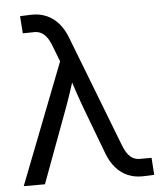

<svg xmlns="http://www.w3.org/2000/svg" viewBox="-52 -776 696 824"><g transform="rotate(-5 295.5 -364.0)"><path d="M17.1 0 219.2 -520 192.4 -589.4Q182.6 -614.7 170.9 -629.4Q159.2 -644 144.8 -649.9Q130.4 -655.8 111.3 -654.3L70.3 -653.8L64.9 -728Q76.7 -728.5 90.6 -729.2Q104.5 -730 119.1 -730Q152.3 -730 180.7 -717.3Q209 -704.6 230.7 -679.7Q252.4 -654.8 266.6 -617.7L452.1 -138.2Q461.9 -112.8 473.6 -98.1Q485.4 -83.5 499.8 -77.6Q514.2 -71.8 532.7 -73.2H574.2L579.1 0.5Q567.9 1 554 1.7Q540 2.4 525.4 2.4Q491.7 2.4 463.4 -10.3Q435.1 -22.9 413.6 -47.9Q392.1 -72.8 377.9 -109.9L305.2 -302.7Q290 -343.3 276.6 -382.8Q263.2 -422.4 250.5 -461.9H274.9Q262.2 -422.9 249 -382.8Q235.8 -342.8 220.7 -302.7L108.4 0Z"/></g></svg>

Font: Inter 28pt
Style: Regular
Weight: 400
Designer: Rasmus Andersson
Foundry: rsms
Version: Version 4.001;git-66647c0bb